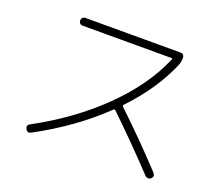

<svg xmlns="http://www.w3.org/2000/svg" viewBox="-119 -883 1237 1070"><g transform="rotate(20 500.0 -348.0)"><path d="M151.4 -3.9Q131.8 6.8 120.1 -12.7Q109.4 -34.2 127.9 -43.9Q353.5 -166 514.2 -324.2Q674.8 -482.4 748 -654.3Q752 -662.1 743.2 -662.1H216.8Q207 -662.1 200.7 -668.5Q194.3 -674.8 194.3 -685.1Q194.3 -695.3 200.7 -701.7Q207 -708 216.8 -708H781.2Q791 -708 797.4 -701.7Q803.7 -695.3 803.7 -684.6Q803.7 -660.2 795.9 -641.6Q728.5 -479.5 583 -326.2Q577.1 -320.3 583 -314.5Q732.4 -172.9 867.2 -28.3Q883.8 -9.8 867.2 5.9Q860.4 12.7 850.1 12.2Q839.8 11.7 833 4.9Q702.1 -134.8 549.8 -281.2Q543.9 -287.1 538.1 -281.2Q374 -123 151.4 -3.9Z"/></g></svg>

Font: Rounded-X Mgen+ 1mn light
Style: Regular
Weight: 200
Designer: [Source Han Sans]
Ryoko NISHIZUKA  (kana & ideographs); Paul D. Hunt (Latin, Greek & Cyrillic); Wenlong ZHANG  (bopomofo
Version: Version 1.059.20150602